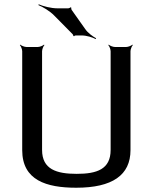

<svg xmlns="http://www.w3.org/2000/svg" viewBox="-20 -869 716 899"><path d="M339 -55C245 -55 177 -76 177 -167V-629C177 -638 183 -653 188 -658L186 -660C181 -655 166 -649 157 -649H104C95 -649 80 -655 75 -660L73 -658C78 -653 84 -638 84 -629V-166C84 -25 197 10 337 10C506 10 591 -49 591 -166V-629C591 -638 597 -653 602 -658L600 -660C595 -655 580 -649 571 -649H518C509 -649 494 -655 489 -660L487 -658C492 -653 498 -638 498 -629V-167C498 -76 433 -55 339 -55ZM379 -733 316 -822C314 -824 313 -831 314 -833L310 -835C309 -833 303 -830 300 -830H249C219 -830 181 -840 161 -849L160 -845C180 -837 214 -817 234 -796L320 -709C322 -707 324 -702 323 -701L327 -699C327 -701 332 -703 334 -703H363C385 -703 414 -694 428 -686L430 -690C416 -697 391 -715 379 -733Z"/></svg>

Font: Gamestation Storm
Style: Regular
Weight: 400
Designer: Jonas Hecksher
Foundry: Jonas Hecksher, Playtypeª, e-types AS
Version: Version 1.003